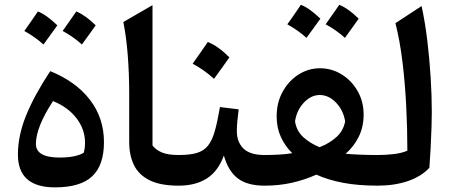

<svg xmlns="http://www.w3.org/2000/svg" viewBox="-20 -790 1917 817"><path d="M213.9 7.3Q56.2 7.3 56.2 -132.3Q56.2 -212.9 91.3 -299.3Q126.5 -385.7 193.8 -487.3Q303.2 -442.9 362.8 -365.2Q422.4 -287.6 422.4 -185.1Q422.4 -86.9 372.3 -39.8Q322.3 7.3 213.9 7.3ZM205.6 -359.9Q132.8 -248.5 132.8 -177.7Q132.8 -119.6 233.4 -119.6Q302.7 -119.6 336.4 -140.1Q341.8 -159.2 341.8 -182.6Q341.8 -239.3 305.7 -286.6Q269.5 -334 205.6 -359.9ZM83.5 -658.2Q106 -689 141.1 -741.2Q177.2 -727.5 224.1 -682.1Q185.1 -627.9 165 -600.6Q129.4 -632.8 83.5 -658.2ZM246.6 -658.2 304.7 -741.2Q344.7 -724.6 387.2 -682.1Q365.2 -650.9 328.6 -600.6Q292 -633.8 246.6 -658.2Z M628.9 -768.1V-170.9Q643.1 -152.3 668.7 -141.4Q694.3 -130.4 740.2 -130.4H740.7V0H740.2Q662.1 0 616 -23.2Q569.8 -46.4 549.8 -88.1Q529.8 -129.9 529.8 -185.1V-386.7Q529.8 -475.6 523.7 -554Q517.6 -632.3 504.9 -696.3Z M864.3 -611.3Q887.7 -602.1 910.6 -585.4Q933.6 -568.8 956.1 -545.9Q940.4 -523.4 924.1 -500.7Q907.7 -478 890.6 -454.6Q849.6 -492.2 799.8 -519Q816.4 -542.5 832.3 -565.2Q848.1 -587.9 864.3 -611.3ZM740.7 0Q731.4 0 727.1 -7.8Q722.7 -15.6 722.7 -34.7V-95.7Q722.7 -114.7 727.1 -122.6Q731.4 -130.4 740.7 -130.4Q788.1 -130.4 817.6 -139.2Q847.2 -147.9 865 -170.2Q882.8 -192.4 894 -232.2Q905.3 -272 916 -334.5L995.6 -324.7Q992.2 -298.3 990 -274.9Q987.8 -251.5 987.8 -232.4Q987.8 -185.5 1015.9 -158Q1043.9 -130.4 1106 -130.4H1106.4V0H1106Q1032.2 0 991.7 -31Q951.2 -62 932.6 -128.4Q908.7 -62 860.6 -31Q812.5 0 740.7 0Z M1341.3 -499.5Q1391.6 -499.5 1433.8 -473.4Q1476.1 -447.3 1501.7 -402.6Q1527.3 -357.9 1527.3 -302.2Q1527.3 -250.5 1506.8 -208.7Q1486.3 -167 1450.7 -135.7Q1512.2 -130.4 1586.4 -130.4H1586.9V0H1586.4Q1504.4 0 1440.7 -12Q1377 -23.9 1326.2 -46.9Q1275.9 -24.4 1221.7 -12.2Q1167.5 0 1106.4 0Q1097.2 0 1092.8 -7.8Q1088.4 -15.6 1088.4 -34.7V-95.7Q1088.4 -114.7 1092.8 -122.6Q1097.2 -130.4 1106.4 -130.4Q1135.7 -130.4 1167 -132.1Q1198.2 -133.8 1223.6 -138.2Q1193.4 -167.5 1175.3 -206.8Q1157.2 -246.1 1157.2 -294.9Q1157.2 -353.5 1182.9 -399.9Q1208.5 -446.3 1250.5 -472.9Q1292.5 -499.5 1341.3 -499.5ZM1340.8 -385.7Q1303.7 -385.7 1273.2 -353.5Q1242.7 -321.3 1235.4 -273.4Q1241.7 -232.9 1270.5 -206.5Q1299.3 -180.2 1339.8 -163.6Q1382.3 -180.2 1411.6 -206.8Q1440.9 -233.4 1448.7 -273.4Q1440.9 -321.3 1409.7 -353.5Q1378.4 -385.7 1340.8 -385.7ZM1202.6 -686.5Q1225.1 -717.3 1260.3 -769.5Q1296.4 -755.9 1343.3 -710.4Q1304.2 -656.2 1284.2 -628.9Q1248.5 -661.1 1202.6 -686.5ZM1365.7 -686.5 1423.8 -769.5Q1463.9 -752.9 1506.3 -710.4Q1484.4 -679.2 1447.8 -628.9Q1411.1 -662.1 1365.7 -686.5Z M1773.9 -764.2Q1788.6 -697.3 1798.1 -618.9Q1807.6 -540.5 1812.5 -461.4Q1817.4 -382.3 1817.4 -312Q1817.4 -290.5 1816.2 -249Q1814.9 -207.5 1812.5 -160.9Q1810.1 -114.3 1807.1 -76.2Q1772.9 -39.1 1715.8 -19.5Q1658.7 0 1586.9 0Q1577.6 0 1573.2 -7.8Q1568.8 -15.6 1568.8 -34.7V-95.7Q1568.8 -114.7 1573.2 -122.6Q1577.6 -130.4 1586.9 -130.4Q1621.6 -130.4 1655.5 -134.3Q1689.5 -138.2 1713.4 -148.9Q1713.4 -242.7 1708.5 -339.4Q1703.6 -436 1692.6 -526.6Q1681.6 -617.2 1662.6 -691.4Z"/></svg>

Font: Pinar DS1 SemiBold
Style: Regular
Weight: 600
Designer: Amin Abedi
Version: Version 3.000